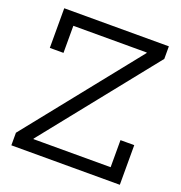

<svg xmlns="http://www.w3.org/2000/svg" viewBox="-134 -867 926 983"><g transform="rotate(20 328.5 -376.0)"><path d="M35 -68.5 524 -680.5V-702.5L619.5 -683.5L130.5 -71.5V-48ZM619.5 -752V-683.5H124V-536H49.5V-752ZM551 -216H626V0H35V-68.5H551Z"/></g></svg>

Font: Hepta Slab ExtraLight
Style: Regular
Weight: 400
Version: Version 1.102